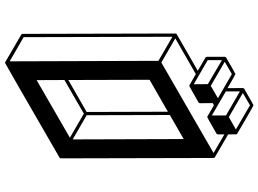

<svg xmlns="http://www.w3.org/2000/svg" viewBox="-154 -810 1039 772"><g transform="rotate(90 366.0 -424.5)"><path d="M233.4 75.2 231.4 74.7 230.5 74.2H230L120.1 10.3Q116.7 8.3 116.7 4.4L115.2 -609.9Q115.2 -613.3 118.2 -615.2L265.1 -699.7L212.4 -730.5Q209 -732.4 209 -735.8V-809.1Q209.5 -812 212.4 -814Q276.4 -851.1 278.3 -851.1Q280.3 -851.1 335 -819.3L334.5 -881.3Q335 -884.8 337.9 -886.7Q402.3 -923.8 403.8 -923.8Q405.8 -923.8 461.9 -891.1Q518.1 -858.4 518.6 -857.9L520 -856.4V-855.5H520.5V-854Q521 -853.5 521 -821.8Q612.8 -768.6 613.3 -768.1L613.8 -767.6V-767.1L614.7 -766.6L615.2 -763.7Q615.7 -763.7 615.7 -763.2L617.2 -149.4Q617.2 -145.5 613.8 -143.6Q235.4 75.2 233.4 75.2ZM451.2 -824.7 501 -853 403.8 -909.7 354.5 -880.9ZM444.8 -756.3V-813L348.1 -869.1V-812.5ZM325.7 -752 375.5 -780.8 278.3 -836.9 229 -808.1ZM319.3 -683.6 318.8 -740.2 222.2 -796.9V-739.7ZM227.1 56.6 225.1 -541.5 128.4 -597.7 129.9 0.5ZM231.9 -553.2 595.7 -763.2 521 -806.6V-780.8Q521 -777.3 517.6 -774.9Q453.1 -737.8 451.7 -737.8L449.7 -738.3Q448.7 -738.3 448.2 -738.8L403.8 -764.6L395 -759.8L395.5 -708.5Q395 -704.6 392.1 -702.6Q327.1 -665.5 325.7 -665.5L322.8 -666V-666.5L278.3 -691.9L134.8 -609.4ZM302.2 -179.2 430.7 -252.9 429.7 -579.6 301.3 -505.9ZM302.7 -51.8 534.2 -185.5 437.5 -241.7 302.2 -163.6ZM541 -196.8 539.6 -643.1 442.9 -587.4 443.8 -252.9Z"/></g></svg>

Font: 3D Isometric
Style: Bold
Weight: 700
Designer: GGBotNet
Foundry: GGBotNet
Version: 1.14